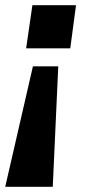

<svg xmlns="http://www.w3.org/2000/svg" viewBox="-37 -550 326 735"><path d="M186 -296H89L-17 165H165ZM254 -530H87L63 -365H232Z"/></svg>

Font: Cheyenne Sans
Style: Bold Italic
Weight: 700
Italic angle: -8.13011°
Designer: The Public Sans project authors (U.S. Web Design System), Libre Franklin designed by Pablo Impallari and Rodrigo Fuenzal
Foundry: The Cheyenne Sans Project Authors
Version: Version 2.007